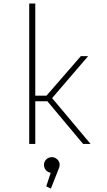

<svg xmlns="http://www.w3.org/2000/svg" viewBox="-20 -820 610 1094"><path d="M453.5 0 250 -243H181V0H146.5V-800H181V-275H245L440.5 -500H482L277 -261L496 0ZM320 119Q320 130 315.5 139L270 254.5L243.5 242L269 164.5Q252.5 162 241.5 149.2Q230.5 136.5 230.5 119Q230.5 101.5 243.5 88.5Q256.5 75.5 275 75.5Q293.5 75.5 306.8 88.5Q320 101.5 320 119Z"/></svg>

Font: League Mono Narrow Thin
Style: Regular
Weight: 100
Width: 3
Designer: Tyler Finck
Foundry: The League of Moveable Type / Tyler Finck
Version: Version 2.210